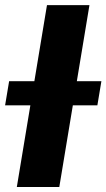

<svg xmlns="http://www.w3.org/2000/svg" viewBox="-57 -748 425 768"><path d="M300.8 -727.5 180.2 0H10.3L130.9 -727.5ZM-36.6 -326.7 -20.5 -423.3H348.6L332.5 -326.7Z"/></svg>

Font: Inter 16pt ExtraBold
Style: Italic
Weight: 800
Italic angle: -9.3988°
Version: Version 4.001;git-66647c0bb